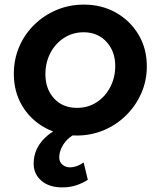

<svg xmlns="http://www.w3.org/2000/svg" viewBox="-20 -576 696 833"><path d="M313 12Q236 12 174 -22.5Q112 -57 76 -117.5Q40 -178 40 -256Q40 -319 63.5 -373.5Q87 -428 129 -469Q171 -510 226 -533Q281 -556 344 -556Q421 -556 482.5 -521.5Q544 -487 580.5 -426.5Q617 -366 617 -288Q617 -226 593 -171.5Q569 -117 527 -75.5Q485 -34 430 -11Q375 12 313 12ZM314 -108Q362 -108 399.5 -132.5Q437 -157 458.5 -198.5Q480 -240 480 -290Q480 -353 442 -394.5Q404 -436 343 -436Q295 -436 257 -411Q219 -386 198 -345Q177 -304 177 -254Q177 -190 214.5 -149Q252 -108 314 -108ZM250 237Q193 237 159.5 208Q126 179 126 134Q126 70 174.5 22.5Q223 -25 301 -39H330L324 0Q301 5 281 21.5Q261 38 249 61Q237 84 237 107Q237 127 251 138.5Q265 150 283 150Q313 150 343 129L361 204Q338 219 310.5 228Q283 237 250 237Z"/></svg>

Font: Plus Jakarta Sans
Style: Bold Italic
Weight: 700
Italic angle: -8°
Designer: Gumpita Rahayu
Foundry: Tokotype
Version: Version 2.071; ttfautohint (v1.8.4.7-5d5b);gftools[0.9.29]